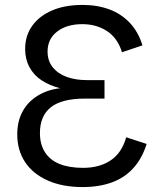

<svg xmlns="http://www.w3.org/2000/svg" viewBox="-20 -742 653 779"><path d="M315 17Q234 17 174 -9.5Q114 -36 82 -84Q50 -132 50 -197Q50 -250 71.5 -289.5Q93 -329 132.5 -353.5Q172 -378 224 -384Q181 -395 149 -416Q117 -437 99.5 -469.5Q82 -502 82 -543Q82 -597 110.5 -637Q139 -677 191 -699.5Q243 -722 315 -722Q375 -722 423.5 -704Q472 -686 506.5 -649.5Q541 -613 558 -558L475 -530Q457 -588 414 -616Q371 -644 314 -644Q251 -644 212 -614Q173 -584 173 -533Q173 -495 194 -469Q215 -443 250.5 -430Q286 -417 332 -417H404V-342H325Q231 -342 186.5 -307Q142 -272 142 -202Q142 -157 162 -125Q182 -93 221 -77Q260 -61 317 -61Q383 -61 428.5 -91Q474 -121 492 -185L575 -158Q557 -100 521.5 -60.5Q486 -21 434 -2Q382 17 315 17Z"/></svg>

Font: TikTok Sans 24pt
Style: Regular
Weight: 400
Version: Version 4.000